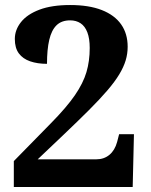

<svg xmlns="http://www.w3.org/2000/svg" viewBox="-20 -744 599 764"><path d="M35 0V-103L183 -254Q245 -317 278 -365Q311 -413 324 -457Q337 -501 337 -553Q337 -591 327.5 -615.5Q318 -640 300.5 -651.5Q283 -663 259 -663Q225 -663 205 -643.5Q185 -624 176 -585.5Q167 -547 167 -490Q129 -490 100 -500Q71 -510 55 -531.5Q39 -553 39 -589Q39 -625 63.5 -656Q88 -687 137 -705.5Q186 -724 259 -724Q334 -724 385 -704Q436 -684 462 -647Q488 -610 488 -558Q488 -530 480 -503.5Q472 -477 454.5 -448Q437 -419 407.5 -384.5Q378 -350 334 -306Q290 -262 230 -205L130 -110H363Q394 -110 415.5 -128Q437 -146 446 -179L454 -210H513L508 0Z"/></svg>

Font: Noto Serif Kannada
Style: Regular
Weight: 400
Designer: Universal Thirst, Indian Type Foundry and the Monotype Design Team
Foundry: Monotype Imaging Inc.
Version: Version 2.003